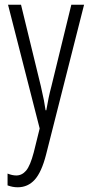

<svg xmlns="http://www.w3.org/2000/svg" viewBox="-20 -552 383 813"><path d="M14 -532H69L153 -187Q162 -148 166 -127Q170 -106 173 -85H176Q181 -114 186 -138Q191 -162 198 -188L282 -532H336L175 103Q156 177 127 209Q98 241 55 241Q44 241 33.5 239Q23 237 12 233V183Q32 191 49 191Q73 191 90.5 170.5Q108 150 123 93L148 -8Z"/></svg>

Font: Noto Sans Ethiopic ExtraCondensed Light
Style: Regular
Weight: 300
Width: 2
Designer: Monotype Design Team
Foundry: Monotype Imaging Inc.
Version: Version 2.102; ttfautohint (v1.8.4.7-5d5b)